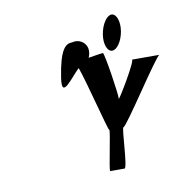

<svg xmlns="http://www.w3.org/2000/svg" viewBox="-61 -789 576 596"><g transform="rotate(-10 227.0 -491.0)"><path d="M140 -564C129 -493 173 -560 199 -584C217 -534 255 -379 259 -379C264 -379 235 -252 240 -252H285C295 -252 298 -379 304 -379C314 -379 443 -581 453 -581H366C376 -581 303 -459 305 -469C307 -479 286 -617 281 -617C278 -617 258 -614 235 -610C239 -619 241 -629 239 -640C234 -660 214 -672 192 -666C171 -666 153 -649 140 -564ZM291 -674C286 -643 296 -619 311 -619C326 -619 343 -643 348 -674C353 -705 343 -730 328 -730C313 -730 296 -705 291 -674Z"/></g></svg>

Font: Ampere
Style: SCUltCndIta
Weight: 400
Version: Version 1